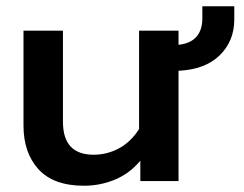

<svg xmlns="http://www.w3.org/2000/svg" viewBox="-20 -578 778 613"><path d="M55 -177V-480H181V-189Q181 -84 279 -84Q322 -84 360 -104.5Q398 -125 424 -166V-480H550V-435Q588 -439 607 -460.5Q626 -482 626 -519V-558H728V-516Q728 -447 681.5 -401.5Q635 -356 550 -352V0H428V-65Q394 -24 347 -4.5Q300 15 248 15Q151 15 103 -37.5Q55 -90 55 -177Z"/></svg>

Font: Prompt Medium
Style: Regular
Weight: 500
Designer: Katatrad Team
Foundry: CadsonDemak
Version: Version 1.000